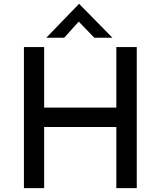

<svg xmlns="http://www.w3.org/2000/svg" viewBox="-20 -967 825 987"><path d="M683 -725V0H578V-314H207V0H103V-725H207V-414H578V-725ZM465 -773 374 -867 402 -875 310 -773H218L386 -947H387L558 -773Z"/></svg>

Font: Reem Kufi
Style: Regular
Weight: 400
Designer: Khaled Hosny
Version: Version 1.6